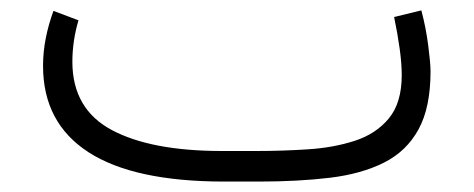

<svg xmlns="http://www.w3.org/2000/svg" viewBox="-20 -348 908 368"><path d="M476.1 0H410.2Q236.3 0 149.4 -56.4Q62.5 -112.8 62.5 -221.7Q62.5 -249 67.9 -275.6Q73.2 -302.2 82.5 -327.1L130.4 -309.1Q118.7 -269.5 118.7 -229Q119.1 -138.7 194.6 -98.6Q270 -58.6 405.3 -58.6H472.7Q521.5 -58.6 570.3 -61.8Q619.1 -64.9 659.9 -78.1Q700.7 -91.3 725.3 -121.1Q750 -150.9 750 -204.1Q750 -225.6 746.1 -254.2Q742.2 -282.7 735.4 -315.4L787.6 -328.1Q796.4 -294.9 800.8 -260.7Q805.2 -226.6 805.2 -211.4Q805.2 -142.1 782.2 -100.1Q759.3 -58.1 716.1 -36.4Q672.9 -14.6 612.3 -7.3Q551.8 0 476.1 0Z"/></svg>

Font: Vazir Thin FD-WOL-UI
Style: Thin-FD-WOL-UI
Weight: 100
Designer: Saber Rastikerdar
Foundry: Saber Rastikerdar
Version: Version 30.1.0